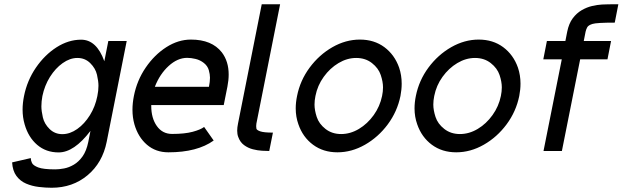

<svg xmlns="http://www.w3.org/2000/svg" viewBox="-20 -718 2960 913"><path d="M276.4 -80.1Q312.5 -80.1 347.2 -104.5Q381.8 -128.9 407.5 -170.2Q433.1 -211.4 442.9 -261.2Q448.2 -286.6 448.2 -310.1Q448.2 -332 441.2 -362.5Q434.1 -393.1 409.2 -417.7Q384.3 -442.4 348.1 -442.4Q312.5 -442.4 277.8 -417.7Q243.2 -393.1 217.5 -352.1Q191.9 -311 181.6 -261.2Q176.8 -235.8 176.8 -212.4Q176.8 -190.4 183.8 -159.7Q190.9 -128.9 215.8 -104.5Q240.7 -80.1 276.4 -80.1ZM495.1 -522.9H582.5L487.3 -43.5Q467.3 56.2 396.2 115.5Q325.2 174.8 225.6 174.8Q196.3 174.8 164.1 170.9Q131.8 167 104 155Q76.2 143.1 58.1 118.7Q40 94.2 37.6 54.2L126.5 33.7V35.2Q126.5 44.9 132.1 56.9Q137.7 68.8 161.6 78.1Q185.5 87.4 242.7 87.4Q261.2 87.4 284.7 83Q308.1 78.6 331.3 64.9Q354.5 51.3 372.8 25.4Q391.1 -0.5 399.9 -43.5L410.2 -95.7Q332.5 6.8 258.8 6.8Q198.7 6.8 156.7 -29.3Q114.7 -65.4 97.2 -126.5Q87.4 -159.7 87.4 -196.8Q87.4 -227.5 94.2 -261.2Q108.9 -335 150.6 -396Q192.4 -457 249 -493.2Q305.7 -529.3 365.7 -529.3Q439.5 -529.3 476.1 -426.8Z M716.3 -305.2H973.6Q978.5 -329.6 978.5 -348.6Q978.5 -364.7 972.9 -384.5Q967.3 -404.3 949.5 -418.5Q931.6 -432.6 910.2 -437.7Q888.7 -442.9 870.1 -442.9Q824.2 -442.9 782 -404.3Q739.7 -365.7 716.3 -305.2ZM1043.9 -218.3H699.2V-214.4Q699.2 -156.2 725.8 -118.7Q752.4 -81.1 798.3 -81.1Q858.4 -81.1 896.2 -91.3Q934.1 -101.6 950.7 -114.3L996.1 -49.8Q918 6.3 780.8 6.3Q720.7 6.3 678.7 -29.8Q636.7 -65.9 619.1 -127Q609.9 -159.7 609.9 -196.3Q609.9 -227.5 616.7 -261.7Q631.3 -335.9 672.9 -396.7Q714.4 -457.5 771 -493.7Q827.6 -529.8 887.7 -529.8Q987.3 -529.8 1034.7 -469.2Q1067.4 -426.3 1067.4 -363.8Q1067.4 -336.9 1061.5 -306.6Z M1199.2 -130.4Q1198.2 -124 1198.2 -118.2Q1198.2 -113.8 1199.2 -106.7Q1200.2 -99.6 1217.3 -93.5Q1234.4 -87.4 1277.8 -87.4L1260.3 0Q1247.6 0 1226.1 -1.2Q1204.6 -2.4 1181.9 -8.3Q1159.2 -14.2 1140.4 -28.1Q1121.6 -42 1112.8 -66.9Q1107.9 -79.6 1107.9 -96.7Q1107.9 -111.8 1111.8 -130.4L1224.6 -697.8H1312Z M1673.8 -442.4Q1630.4 -442.4 1589.6 -418Q1548.8 -393.6 1519.3 -352.5Q1489.7 -311.5 1480 -261.7Q1475.6 -240.2 1475.6 -220.7Q1475.6 -194.3 1486.1 -161.9Q1496.6 -129.4 1527.6 -105Q1558.6 -80.6 1602.1 -80.6Q1646 -80.6 1686.8 -105Q1727.5 -129.4 1757.1 -170.7Q1786.6 -211.9 1796.9 -261.7Q1801.3 -282.7 1801.3 -302.7Q1801.3 -329.1 1790.5 -361.3Q1779.8 -393.6 1748.8 -418Q1717.8 -442.4 1673.8 -442.4ZM1584.5 6.3Q1517.1 6.3 1468.5 -29.8Q1419.9 -65.9 1398.9 -127Q1386.2 -162.6 1386.2 -202.6Q1386.2 -231 1392.6 -261.7Q1407.2 -335.4 1452.4 -396.5Q1497.6 -457.5 1560.8 -493.7Q1624 -529.8 1691.4 -529.8Q1759.3 -529.8 1807.9 -493.7Q1856.4 -457.5 1877.9 -396.5Q1890.1 -360.4 1890.1 -320.3Q1890.1 -292 1884.3 -261.7Q1869.1 -187.5 1824 -126.7Q1778.8 -65.9 1715.6 -29.8Q1652.3 6.3 1584.5 6.3Z M2238.8 -442.4Q2195.3 -442.4 2154.5 -418Q2113.8 -393.6 2084.2 -352.5Q2054.7 -311.5 2044.9 -261.7Q2040.5 -240.2 2040.5 -220.7Q2040.5 -194.3 2051 -161.9Q2061.5 -129.4 2092.5 -105Q2123.5 -80.6 2167 -80.6Q2210.9 -80.6 2251.7 -105Q2292.5 -129.4 2322 -170.7Q2351.6 -211.9 2361.8 -261.7Q2366.2 -282.7 2366.2 -302.7Q2366.2 -329.1 2355.5 -361.3Q2344.7 -393.6 2313.7 -418Q2282.7 -442.4 2238.8 -442.4ZM2149.4 6.3Q2082 6.3 2033.4 -29.8Q1984.9 -65.9 1963.9 -127Q1951.2 -162.6 1951.2 -202.6Q1951.2 -231 1957.5 -261.7Q1972.2 -335.4 2017.3 -396.5Q2062.5 -457.5 2125.7 -493.7Q2189 -529.8 2256.3 -529.8Q2324.2 -529.8 2372.8 -493.7Q2421.4 -457.5 2442.9 -396.5Q2455.1 -360.4 2455.1 -320.3Q2455.1 -292 2449.2 -261.7Q2434.1 -187.5 2388.9 -126.7Q2343.8 -65.9 2280.5 -29.8Q2217.3 6.3 2149.4 6.3Z M2651.4 -436H2563.5L2580.6 -522.9H2668.5L2677.2 -567.4Q2685.1 -606.4 2703.6 -631.1Q2722.2 -655.8 2746.3 -669.7Q2770.5 -683.6 2795.7 -689.5Q2820.8 -695.3 2842.8 -696.5Q2864.7 -697.8 2920.4 -697.8L2903.3 -610.4Q2816.9 -610.4 2797.4 -604.2Q2777.8 -598.1 2772.5 -588.4Q2767.1 -578.6 2764.6 -567.4L2755.9 -522.9H2885.7L2868.7 -436H2738.8L2651.9 0H2564.5Z"/></svg>

Font: Qaz
Style: Italic
Weight: 400
Italic angle: -11.25°
Designer: GGBotNet
Foundry: f0n7
Version: 0.70